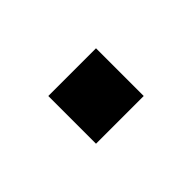

<svg xmlns="http://www.w3.org/2000/svg" viewBox="-31 -198 293 293"><g transform="rotate(45 115.5 -51.5)"><path d="M64 -103H167V0H64Z"/></g></svg>

Font: Muli-Regular
Style: Regular
Weight: 400
Version: Version 2.000